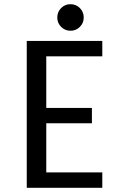

<svg xmlns="http://www.w3.org/2000/svg" viewBox="-20 -895 610 915"><path d="M360.5 -766.8Q342 -748.5 316 -748.5Q290 -748.5 271.5 -766.8Q253 -785 253 -811.5Q253 -838 271.2 -856.5Q289.5 -875 316 -875Q342.5 -875 360.8 -856.5Q379 -838 379 -811.5Q379 -785 360.5 -766.8ZM467.5 -626.5H200.5V-380.5H418V-307.5H200.5V-73.5H467.5V0H107.5V-700H467.5Z"/></svg>

Font: League Mono Narrow
Style: Regular
Weight: 400
Width: 3
Designer: Tyler Finck
Foundry: The League of Moveable Type / Tyler Finck
Version: Version 2.210